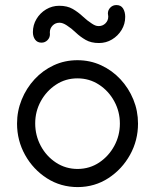

<svg xmlns="http://www.w3.org/2000/svg" viewBox="-20 -744 626 775"><path d="M417 -677.2Q417 -680.7 416.3 -683.3Q415.5 -686 415.5 -689.5Q415.5 -703.6 425.5 -713.6Q435.5 -723.6 449.7 -723.6Q468.3 -723.6 476.8 -709.7Q485.4 -695.8 485.4 -675.8Q485.4 -647 470.7 -623Q456.1 -599.1 432.1 -584.7Q408.2 -570.3 379.4 -570.3Q347.7 -570.3 325.7 -583Q303.7 -595.7 286.1 -612.5Q268.6 -629.4 249.5 -641.6Q233.4 -652.3 220.2 -652.3Q203.6 -652.3 192.4 -640.9Q181.2 -629.4 181.2 -613.3Q181.2 -611.3 181.4 -609.6Q181.6 -607.9 181.6 -606Q181.6 -591.8 171.6 -581.8Q161.6 -571.8 147.5 -571.8Q130.9 -571.8 121.8 -584Q112.8 -596.2 112.8 -614.3Q112.8 -643.1 127.2 -667.2Q141.6 -691.4 166 -706.1Q190.4 -720.7 219.2 -720.7Q251.5 -720.7 273.7 -707.8Q295.9 -694.8 313.7 -678Q331.5 -661.1 350.6 -648.9Q357.9 -644 364.3 -641.4Q370.6 -638.7 378.4 -638.7Q394.5 -638.7 405.8 -649.9Q417 -661.1 417 -677.2ZM292.5 -501Q343.8 -501 388.2 -480.5Q432.6 -460 466.1 -424.1Q499.5 -388.2 518.3 -342.3Q537.1 -296.4 537.1 -245.1Q537.1 -177.2 504.9 -119.1Q472.7 -61 417.7 -25.1Q362.8 10.7 294.4 11.2Q225.1 11.2 169.4 -24.4Q113.8 -60.1 81.3 -118.4Q48.8 -176.8 48.8 -245.1Q48.8 -295.9 67.6 -342Q86.4 -388.2 119.6 -424.1Q152.8 -460 197 -480.5Q241.2 -501 292.5 -501ZM292.5 -427.7Q244.6 -427.7 206.1 -402.3Q167.5 -377 144.8 -335.7Q122.1 -294.4 122.1 -246.1Q122.1 -197.3 144.5 -155.3Q167 -113.3 206.1 -87.6Q245.1 -62 293.9 -62Q342.3 -62.5 380.6 -88.1Q418.9 -113.8 441.4 -155.3Q463.9 -196.8 463.9 -245.1Q463.9 -293.5 441.2 -335.2Q418.5 -377 379.6 -402.3Q340.8 -427.7 292.5 -427.7Z"/></svg>

Font: Manjari
Style: Regular
Weight: 400
Designer: Santhosh Thottingal <santhosh.thottingal@gmail.com>
Foundry: SMC
Version: Version 2.000